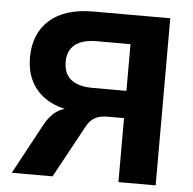

<svg xmlns="http://www.w3.org/2000/svg" viewBox="-51 -756 811 807"><g transform="rotate(5 354.5 -352.5)"><path d="M28 0 142 -211Q164 -252 193 -271.5Q222 -291 260 -292H292L293 -280Q222 -281 170 -306.5Q118 -332 90 -378.5Q62 -425 62 -490Q62 -591 126.5 -648Q191 -705 310 -705H635V0H478V-270H409Q389 -270 373 -265.5Q357 -261 344 -250.5Q331 -240 321 -222L200 0ZM336 -385H478V-582H336Q276 -582 244.5 -557.5Q213 -533 213 -484Q213 -434 244.5 -409.5Q276 -385 336 -385Z"/></g></svg>

Font: Nunito Sans 11pt ExtraBold
Style: Regular
Weight: 800
Version: Version 3.101;gftools[0.9.27]